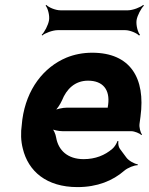

<svg xmlns="http://www.w3.org/2000/svg" viewBox="-20 -753 607 783"><path d="M356 -538C318 -538 283 -531 251 -518C158 -479 88 -390 71 -265L69 -246C64 -211 65 -178 73 -147C95 -55 169 10 296 10C377 10 440 -16 487 -57C501 -69 529 -80 541 -79L542 -83C529 -84 504 -98 495 -111L469 -146C463 -154 461 -169 463 -177L459 -178C457 -170 447 -153 438 -146C408 -120 369 -104 321 -104C256 -104 218 -140 209 -192C207 -206 198 -226 190 -233L187 -229C195 -223 219 -218 235 -218H515C529 -218 550 -209 557 -202L559 -204C553 -212 547 -234 549 -248L553 -278C574 -434 512 -538 356 -538ZM421 -326 420 -320C420 -317 418 -311 420 -310L423 -312C422 -314 416 -314 413 -314H253C236 -314 208 -308 197 -301L200 -297C211 -305 226 -328 233 -344C251 -389 285 -424 339 -424C400 -424 429 -387 421 -326ZM537 -671C540 -690 556 -720 567 -730L564 -733C553 -723 521 -711 502 -711H226C206 -711 178 -723 169 -733L166 -730C175 -720 183 -690 180 -671C177 -651 161 -621 150 -611L152 -608C163 -618 195 -630 215 -630H491C510 -630 538 -618 547 -608L551 -611C542 -621 534 -651 537 -671Z"/></svg>

Font: Asimov
Style: EdgeIt
Weight: 500
Designer: Google
Version: Version 2.000980: 2014